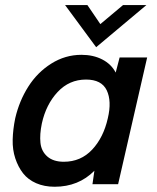

<svg xmlns="http://www.w3.org/2000/svg" viewBox="-20 -709 606 739"><path d="M543.5 -689.5 350.1 -527.3 230.5 -689.5H316.4L366.2 -616.2L453.6 -689.5ZM440.4 -487.8H546.4L434.6 0H335.9L343.3 -51.8Q282.2 9.8 190.4 9.8Q150.4 9.8 119.1 -3.9Q87.9 -17.6 68.8 -42Q49.8 -66.4 38.8 -99.6Q27.8 -132.8 28.8 -171.9Q29.8 -210.9 38.6 -253.9Q54.2 -320.8 88.9 -375.5Q123.5 -430.2 177.2 -464.1Q231 -498 293.5 -498Q338.9 -498 373.5 -480.2Q408.2 -462.4 425.3 -429.7ZM395 -253.9Q410.6 -319.8 390.9 -361.3Q371.1 -402.8 311 -402.8Q246.6 -402.8 201.9 -355Q157.2 -307.1 141.1 -233.9Q132.3 -191.9 135.7 -159.2Q139.2 -126.5 162.4 -106.4Q185.5 -86.4 225.6 -86.4Q291 -86.4 334.7 -133.1Q378.4 -179.7 395 -253.9Z"/></svg>

Font: HK Grotesk SemiBold Italic
Style: Regular
Weight: 600
Italic angle: -13°
Designer: Alfredo Marco Pradil and Stefan Peev
Foundry: Hanken Design Co.
Version: Version 1.000;PS 001.000;hotconv 1.0.88;makeotf.lib2.5.64775